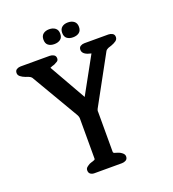

<svg xmlns="http://www.w3.org/2000/svg" viewBox="-144 -911 919 1021"><g transform="rotate(-20 315.5 -401.0)"><path d="M356 -718Q335 -718 322 -728Q309 -738 309 -760Q309 -781 322 -791.5Q335 -802 356 -802Q377 -802 390.5 -791.5Q404 -781 404 -760Q404 -738 390.5 -728Q377 -718 356 -718ZM250 -718Q229 -718 216 -728Q203 -738 203 -760Q203 -781 216 -791.5Q229 -802 250 -802Q271 -802 284.5 -791.5Q298 -781 298 -760Q298 -738 284.5 -728Q271 -718 250 -718ZM418 -604 407 -607Q390 -611 379.5 -620Q369 -629 369 -642Q369 -656 379 -662Q389 -668 401 -668H537Q549 -668 559.5 -662Q570 -656 570 -642Q570 -629 559 -621Q548 -613 531 -607Q526 -605 520 -603.5Q514 -602 509 -599Q501 -595 498 -590L353 -325Q347 -315 345.5 -309Q344 -303 345 -300V-74Q345 -68 351.5 -65.5Q358 -63 366 -61Q372 -59 378 -56.5Q384 -54 389 -50Q394 -47 399 -41Q404 -35 404 -27Q404 -12 393.5 -6Q383 0 371 0H215Q202 0 193 -6.5Q184 -13 184 -27Q184 -38 192 -44.5Q200 -51 209 -56Q212 -57 214.5 -58Q217 -59 220 -60Q228 -63 235 -65Q242 -67 242 -73V-300Q242 -305 240 -311.5Q238 -318 233 -326L78 -590Q74 -596 63 -600.5Q52 -605 45 -607Q29 -613 18.5 -621.5Q8 -630 8 -642Q8 -656 18 -662Q28 -668 40 -668H205Q217 -668 227.5 -662Q238 -656 238 -642Q238 -631 229.5 -625.5Q221 -620 212 -616Q209 -615 206 -614Q203 -613 199 -612L187 -607Q187 -606 188 -605L305 -399Z"/></g></svg>

Font: Jura
Style: Bold
Weight: 700
Designer: Ed Merritt
Foundry: Ten by Twenty
Version: Version 1.007